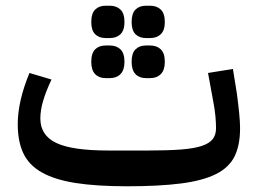

<svg xmlns="http://www.w3.org/2000/svg" viewBox="-20 -639 898 671"><path d="M424 12Q317 12 244 0.5Q171 -11 126 -36.5Q81 -62 61.5 -103.5Q42 -145 42 -205Q42 -285 83 -384L160 -361Q141 -321 131 -287.5Q121 -254 121 -225Q121 -166 176.5 -139.5Q232 -113 358 -113H498Q567 -113 612.5 -116.5Q658 -120 685 -129Q712 -138 723.5 -153Q735 -168 735 -191Q735 -207 733 -231.5Q731 -256 723 -297L707 -384L794 -398L808 -311Q813 -273 816 -242.5Q819 -212 819 -191Q819 -132 800 -93Q781 -54 735.5 -31Q690 -8 614 2Q538 12 424 12ZM490 -366Q467 -366 453.5 -380Q440 -394 440 -423Q440 -453 453.5 -466.5Q467 -480 490 -480H505Q528 -480 542 -466.5Q556 -453 556 -423Q556 -394 542 -380Q528 -366 505 -366ZM490 -506Q467 -506 453.5 -519.5Q440 -533 440 -562Q440 -592 453.5 -605.5Q467 -619 490 -619H505Q528 -619 542 -605.5Q556 -592 556 -562Q556 -533 542 -519.5Q528 -506 505 -506ZM349 -366Q326 -366 312.5 -380Q299 -394 299 -423Q299 -453 312.5 -466.5Q326 -480 349 -480H364Q387 -480 401 -466.5Q415 -453 415 -423Q415 -394 401 -380Q387 -366 364 -366ZM349 -506Q326 -506 312.5 -519.5Q299 -533 299 -562Q299 -592 312.5 -605.5Q326 -619 349 -619H364Q387 -619 401 -605.5Q415 -592 415 -562Q415 -533 401 -519.5Q387 -506 364 -506Z"/></svg>

Font: IBM Plex Arabic Medium
Style: Regular
Weight: 500
Designer: Mike Abbink, Paul van der Laan, Pieter van Rosmalen, Wael Morcos, Khajak Apelian
Foundry: Bold Monday
Version: Version 1.0